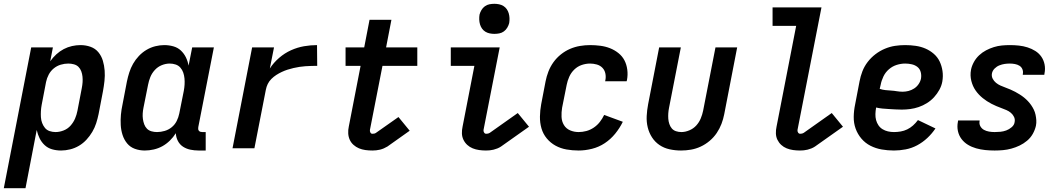

<svg xmlns="http://www.w3.org/2000/svg" viewBox="-54 -779 5574 1009"><path d="M-34 210 110 -530H224L210 -457Q224 -477 242 -493.5Q260 -510 281 -521Q302 -532 324.5 -537Q347 -542 369 -542Q397 -542 422 -533Q447 -524 463 -504.5Q479 -485 486.5 -460Q494 -435 496 -408Q498 -381 495 -353.5Q492 -326 487 -299L464 -179Q459 -155 451.5 -131.5Q444 -108 431 -86Q418 -64 400.5 -45Q383 -26 361 -13Q339 0 314.5 6Q290 12 267 12Q242 12 219.5 5.5Q197 -1 180.5 -16.5Q164 -32 154 -52.5Q144 -73 139 -96L80 210ZM238 -85Q259 -85 280.5 -93.5Q302 -102 317 -119Q332 -136 340.5 -156Q349 -176 353 -197L376 -317Q379 -332 380 -347Q381 -362 379.5 -376.5Q378 -391 373 -404.5Q368 -418 358.5 -427.5Q349 -437 334.5 -441Q320 -445 305 -445Q285 -445 265 -439Q245 -433 228.5 -419.5Q212 -406 202 -387Q192 -368 188 -348L165 -228Q162 -212 161 -195.5Q160 -179 161 -163Q162 -147 167.5 -132.5Q173 -118 182.5 -106.5Q192 -95 207 -90Q222 -85 238 -85Z M707 12Q679 12 654.5 3Q630 -6 614 -25.5Q598 -45 590 -70Q582 -95 580.5 -122Q579 -149 581.5 -176.5Q584 -204 590 -231L613 -351Q618 -375 625.5 -398.5Q633 -422 645.5 -444Q658 -466 676 -485Q694 -504 716 -517Q738 -530 762 -536Q786 -542 809 -542Q834 -542 857 -535.5Q880 -529 896.5 -513.5Q913 -498 923 -477.5Q933 -457 937 -434L956 -530H1070L988 -111Q987 -106 987.5 -101Q988 -96 991 -92Q994 -88 999 -86.5Q1004 -85 1009 -85H1027V12H990Q967 12 946 7.5Q925 3 908 -8Q891 -19 881 -38Q871 -57 870 -79Q857 -58 838.5 -40Q820 -22 799 -10.5Q778 1 754 6.5Q730 12 707 12ZM771 -85Q791 -85 811.5 -91Q832 -97 848.5 -110.5Q865 -124 874.5 -143Q884 -162 888 -182L912 -302Q915 -318 916 -334.5Q917 -351 915.5 -367Q914 -383 909 -397.5Q904 -412 894 -423.5Q884 -435 869 -440Q854 -445 838 -445Q817 -445 796 -436.5Q775 -428 759.5 -411Q744 -394 736 -374Q728 -354 724 -333L700 -213Q697 -198 696 -183Q695 -168 697 -153.5Q699 -139 704 -125.5Q709 -112 718.5 -102.5Q728 -93 742 -89Q756 -85 771 -85Z M1168 0 1271 -530H1386L1364 -419Q1384 -450 1413 -475Q1442 -500 1475.5 -515Q1509 -530 1543.5 -536Q1578 -542 1612 -542L1613 -433Q1597 -433 1582 -432.5Q1567 -432 1551 -431Q1535 -430 1519.5 -427.5Q1504 -425 1488.5 -421.5Q1473 -418 1457.5 -413Q1442 -408 1427 -401Q1412 -394 1398 -385Q1384 -376 1372 -364Q1360 -352 1353 -337.5Q1346 -323 1343 -307L1283 0Z M1903 12Q1884 12 1866 9.5Q1848 7 1832.5 0.5Q1817 -6 1804 -17.5Q1791 -29 1784 -44.5Q1777 -60 1776 -78Q1775 -96 1779 -114L1841 -433H1762V-530H1860L1888 -675H2003L1975 -530H2139V-433H1956L1890 -96Q1889 -89 1892.5 -82.5Q1896 -76 1903 -76Q1908 -76 1913 -77Q1918 -78 1922 -81L2040 -164L2099 -92L1982 -9Q1972 -3 1962.5 1Q1953 5 1943 7.5Q1933 10 1922.5 11Q1912 12 1903 12Z M2500 12Q2482 12 2464 9.5Q2446 7 2430 0.5Q2414 -6 2401.5 -17.5Q2389 -29 2381.5 -44.5Q2374 -60 2373.5 -78Q2373 -96 2377 -114L2439 -433H2315V-530H2572L2487 -96Q2486 -89 2490 -82.5Q2494 -76 2501 -76Q2505 -76 2510 -77Q2515 -78 2520 -81L2667 -185L2726 -113L2579 -9Q2570 -3 2560 1Q2550 5 2540 7.5Q2530 10 2520 11Q2510 12 2500 12ZM2544 -601Q2532 -601 2519.5 -603.5Q2507 -606 2496.5 -612.5Q2486 -619 2479 -629Q2472 -639 2468.5 -651Q2465 -663 2464.5 -676Q2464 -689 2466 -702Q2469 -714 2476 -726Q2483 -738 2494 -746Q2505 -754 2518 -756.5Q2531 -759 2544 -759Q2556 -759 2568.5 -756.5Q2581 -754 2591.5 -747.5Q2602 -741 2609 -731Q2616 -721 2619.5 -709Q2623 -697 2623.5 -684Q2624 -671 2622 -658Q2619 -646 2612 -634Q2605 -622 2594 -614Q2583 -606 2570 -603.5Q2557 -601 2544 -601Z M2987 12Q2954 12 2923 6.5Q2892 1 2865.5 -13.5Q2839 -28 2819.5 -51.5Q2800 -75 2791.5 -104.5Q2783 -134 2783.5 -166.5Q2784 -199 2790 -231L2813 -351Q2818 -377 2828 -403Q2838 -429 2854.5 -452Q2871 -475 2893.5 -493Q2916 -511 2941.5 -522Q2967 -533 2994 -537.5Q3021 -542 3047 -542Q3074 -542 3101 -538.5Q3128 -535 3152 -525.5Q3176 -516 3196 -500Q3216 -484 3227.5 -462Q3239 -440 3242.5 -413Q3246 -386 3241 -359L3239 -352H3126L3127 -356Q3131 -374 3127.5 -392Q3124 -410 3112 -422.5Q3100 -435 3082.5 -440Q3065 -445 3047 -445Q3025 -445 3003 -437.5Q2981 -430 2964 -413.5Q2947 -397 2937.5 -375.5Q2928 -354 2924 -333L2900 -213Q2896 -189 2897 -165Q2898 -141 2909.5 -122Q2921 -103 2942 -94Q2963 -85 2987 -85Q3007 -85 3027.5 -90.5Q3048 -96 3066.5 -108.5Q3085 -121 3098.5 -138.5Q3112 -156 3121 -175L3219 -139Q3203 -106 3179 -76.5Q3155 -47 3124 -26.5Q3093 -6 3057 3Q3021 12 2987 12Z M3525 12Q3494 12 3464.5 5.5Q3435 -1 3411.5 -17Q3388 -33 3372.5 -57Q3357 -81 3350 -109.5Q3343 -138 3344.5 -169Q3346 -200 3352 -231L3410 -530H3524L3462 -213Q3459 -198 3458 -183.5Q3457 -169 3458 -155Q3459 -141 3463.5 -127.5Q3468 -114 3476.5 -104Q3485 -94 3498.5 -89.5Q3512 -85 3527 -85Q3547 -85 3568.5 -94Q3590 -103 3605 -119.5Q3620 -136 3628.5 -156.5Q3637 -177 3641 -197L3706 -530H3820L3752 -179Q3747 -153 3737.5 -128Q3728 -103 3712.5 -80Q3697 -57 3675 -38.5Q3653 -20 3628 -8.5Q3603 3 3577 7.5Q3551 12 3525 12Z M4150 12Q4132 12 4114 9.5Q4096 7 4080 0.5Q4064 -6 4051.5 -17.5Q4039 -29 4031.5 -44.5Q4024 -60 4023.5 -78Q4023 -96 4027 -114L4130 -643H4006V-740H4263L4137 -96Q4136 -89 4140 -82.5Q4144 -76 4151 -76Q4155 -76 4160 -77Q4165 -78 4170 -81L4317 -185L4376 -113L4229 -9Q4220 -3 4210 1Q4200 5 4190 7.5Q4180 10 4170 11Q4160 12 4150 12Z M4644 12Q4611 12 4579.5 6.5Q4548 1 4520.5 -13Q4493 -27 4473 -50.5Q4453 -74 4442.5 -103Q4432 -132 4432.5 -165Q4433 -198 4440 -231L4463 -351Q4468 -378 4478 -404Q4488 -430 4505.5 -453Q4523 -476 4546.5 -494Q4570 -512 4596.5 -523Q4623 -534 4649.5 -538Q4676 -542 4703 -542Q4731 -542 4758.5 -538Q4786 -534 4810 -523.5Q4834 -513 4853.5 -496Q4873 -479 4884 -456Q4895 -433 4899 -406Q4903 -379 4898 -350Q4894 -328 4882.5 -307Q4871 -286 4854.5 -268Q4838 -250 4817 -237Q4796 -224 4774 -216.5Q4752 -209 4729.5 -206Q4707 -203 4685 -203Q4668 -203 4651.5 -204Q4635 -205 4617.5 -206Q4600 -207 4583.5 -208.5Q4567 -210 4550 -214V-213Q4547 -196 4546.5 -179.5Q4546 -163 4550 -148Q4554 -133 4562.5 -120.5Q4571 -108 4584 -100Q4597 -92 4612.5 -88.5Q4628 -85 4644 -85Q4661 -85 4679 -88Q4697 -91 4713.5 -99Q4730 -107 4744 -119.5Q4758 -132 4770 -148L4862 -104Q4844 -77 4819.5 -54Q4795 -31 4766 -15.5Q4737 0 4705.5 6Q4674 12 4644 12ZM4690 -297Q4705 -297 4720.5 -301Q4736 -305 4750 -314Q4764 -323 4773.5 -337Q4783 -351 4786 -366Q4789 -384 4784.5 -400.5Q4780 -417 4767.5 -427Q4755 -437 4738 -441Q4721 -445 4703 -445Q4681 -445 4658.5 -438Q4636 -431 4617.5 -415Q4599 -399 4588.5 -377Q4578 -355 4574 -333L4569 -312Q4584 -307 4599 -305.5Q4614 -304 4629.5 -303Q4645 -302 4659.5 -299.5Q4674 -297 4690 -297Z M5173 12Q5148 12 5123.5 9.5Q5099 7 5076 0.5Q5053 -6 5033 -18Q5013 -30 4999 -48.5Q4985 -67 4980 -90.5Q4975 -114 4980 -139L4981 -146H5094V-143Q5091 -128 5098 -115.5Q5105 -103 5117 -96.5Q5129 -90 5143.5 -87.5Q5158 -85 5173 -85Q5188 -85 5203.5 -86.5Q5219 -88 5234 -93.5Q5249 -99 5262.5 -110.5Q5276 -122 5278 -137Q5281 -152 5275 -164.5Q5269 -177 5258.5 -186Q5248 -195 5235 -200.5Q5222 -206 5208.5 -211Q5195 -216 5182 -221.5Q5169 -227 5156.5 -233.5Q5144 -240 5132.5 -247.5Q5121 -255 5110.5 -263.5Q5100 -272 5090.5 -282Q5081 -292 5073 -303.5Q5065 -315 5059.5 -327.5Q5054 -340 5050.5 -354Q5047 -368 5046.5 -382.5Q5046 -397 5049 -413Q5053 -433 5064 -453Q5075 -473 5091.5 -488.5Q5108 -504 5128 -514.5Q5148 -525 5169 -531.5Q5190 -538 5211 -540Q5232 -542 5253 -542Q5277 -542 5300.5 -539.5Q5324 -537 5346 -530Q5368 -523 5387 -511Q5406 -499 5418.5 -481Q5431 -463 5435.5 -440Q5440 -417 5435 -393L5434 -386H5321V-389Q5324 -403 5319 -415Q5314 -427 5303.5 -433.5Q5293 -440 5279.5 -442.5Q5266 -445 5253 -445Q5239 -445 5225.5 -443Q5212 -441 5198 -435.5Q5184 -430 5173 -419Q5162 -408 5159 -394Q5156 -379 5162.5 -366Q5169 -353 5180 -344Q5191 -335 5203.5 -329.5Q5216 -324 5229.5 -319Q5243 -314 5256 -308.5Q5269 -303 5281 -296.5Q5293 -290 5305 -282.5Q5317 -275 5327.5 -266.5Q5338 -258 5347.5 -248Q5357 -238 5365 -226.5Q5373 -215 5379 -202.5Q5385 -190 5388 -176Q5391 -162 5392 -147.5Q5393 -133 5390 -118Q5385 -96 5373.5 -75.5Q5362 -55 5343.5 -39.5Q5325 -24 5304 -14Q5283 -4 5261 2Q5239 8 5217 10Q5195 12 5173 12Z"/></svg>

Font: Lode
Style: Bold Italic
Weight: 700
Italic angle: -11°
Monospace: yes
Designer: Belleve Invis
Foundry: Belleve Invis
Version: Version 29.2.0; ttfautohint (v1.8.3)